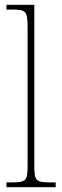

<svg xmlns="http://www.w3.org/2000/svg" viewBox="-20 -780 259 800"><path d="M7 0H212V-20H200C127 -20 123 -24 123 -94V-760H7V-740H28C88 -740 95 -736 95 -662V-94C95 -24 91 -20 18 -20H7Z"/></svg>

Font: Noto Serif Hebrew Condensed Thin
Style: Regular
Weight: 100
Width: 3
Designer: Monotype Design Team
Foundry: Monotype Imaging Inc.
Version: Version 2.004